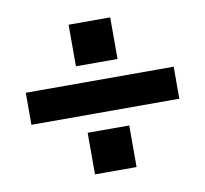

<svg xmlns="http://www.w3.org/2000/svg" viewBox="-66 -656 733 686"><g transform="rotate(-10 301.0 -313.5)"><path d="M225.1 -585H376V-434.1H225.1ZM32.2 -372.1H568.8V-255.9H32.2ZM225.1 -192.9H376V-42H225.1Z"/></g></svg>

Font: Hack
Style: Bold Italic
Weight: 700
Italic angle: -11°
Monospace: yes
Designer: Christopher Simpkins
Foundry: Christopher Simpkins
Version: Version 2.017; ttfautohint (v1.4.1) -l 4 -r 80 -G 350 -x 0 -